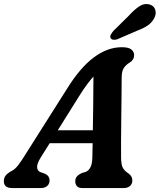

<svg xmlns="http://www.w3.org/2000/svg" viewBox="-44 -952 809 972"><path d="M162 -154.5Q143 -123.5 143.8 -105.8Q144.5 -88 159.5 -81L184 -72.5Q196.5 -66 201.8 -57.5Q207 -49 207 -40Q207 -21 195 -10.5Q183 0 163 0H17Q-24.5 0 -24.5 -35Q-24.5 -50.5 -16.2 -62.2Q-8 -74 15.5 -87Q31 -94 47.5 -115.2Q64 -136.5 80.5 -163.5L295.5 -503Q361.5 -609.5 430.8 -661.2Q500 -713 573 -713Q607 -713 621 -701.5Q635 -690 635 -673Q635 -649.5 613 -635.5Q594 -624.5 583 -608Q572 -591.5 572 -558.5Q572 -516.5 571.2 -459.5Q570.5 -402.5 569.8 -343.2Q569 -284 568.8 -233.2Q568.5 -182.5 569 -152.5Q569.5 -120.5 576.8 -104.5Q584 -88.5 607.5 -73Q626 -60 626 -38Q626 -21.5 614.5 -10.8Q603 0 582 0H373Q353 0 345 -10Q337 -20 337 -34Q337 -49 345.5 -58.8Q354 -68.5 370 -76L389 -81.5Q422.5 -94.5 423.5 -154Q424 -186.5 425 -227H207.5ZM355.5 -463.5 248.5 -292.5H426Q427 -358 428 -430.2Q429 -502.5 429 -564.5Q414 -548 395.8 -523.5Q377.5 -499 355.5 -463.5ZM606.5 -871Q635 -902.5 661 -919.8Q687 -937 714.5 -929Q737 -921.5 742.5 -900.8Q748 -880 736 -858.5Q724 -837 703.8 -823Q683.5 -809 650 -796.5L550.5 -753.5Q540 -749.5 530 -750.8Q520 -752 516 -759Q512 -767.5 517 -776.5Q522 -785.5 530 -795.5Z"/></svg>

Font: Fraunces 9pt S100 SemiBold
Style: Italic
Weight: 600
Italic angle: -16°
Version: Version 1.000; ttfautohint (v1.8.3)